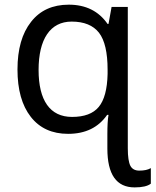

<svg xmlns="http://www.w3.org/2000/svg" viewBox="-20 -566 669 826"><path d="M441.9 73.2C441.9 184.6 481 240.2 559.1 240.2C591.8 240.2 615.2 234.9 628.9 224.1V157.2C616.7 164.6 600.1 168 579.1 168C561 168 548.3 161.1 541 147.5C533.7 133.3 529.8 108.4 529.8 71.8V-536.1H460L446.8 -462.9H442.9C404.8 -518.1 349.1 -545.9 275.9 -545.9C206.5 -545.9 152.3 -521.5 113.8 -472.2C74.7 -422.9 55.2 -354.5 55.2 -267.1C55.2 -180.2 74.2 -112.3 112.3 -63.5C150.4 -14.6 204.1 9.8 272.9 9.8C347.7 9.8 403.3 -17.6 440.9 -71.8H446.8C443.4 -52.2 441.9 -24.4 441.9 11.2ZM290 -63C194.8 -63 146 -134.3 146 -265.1C146 -397.9 196.3 -473.1 288.1 -473.1C341.8 -473.1 380.9 -457 405.8 -425.3C430.7 -393.1 442.9 -339.8 442.9 -266.1V-248C441.4 -182.1 428.7 -134.8 404.8 -106C380.9 -77.1 342.3 -63 290 -63Z"/></svg>

Font: Noto Reveo Sans
Style: Regular
Weight: 400
Designer: Monotype Design team
Foundry: Monotype Imaging Inc.
Version: Version 1.04